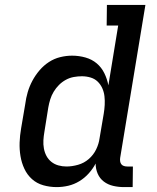

<svg xmlns="http://www.w3.org/2000/svg" viewBox="-20 -755 640 783"><path d="M211 8Q183 8 156.5 0.5Q130 -7 110.5 -24.5Q91 -42 79.5 -66.5Q68 -91 63.5 -118.5Q59 -146 60 -174Q61 -202 66 -231L83 -331Q86 -355 93 -379Q100 -403 112 -425.5Q124 -448 141 -468Q158 -488 179.5 -502Q201 -516 225.5 -522Q250 -528 274 -528Q302 -528 328.5 -520.5Q355 -513 374.5 -496.5Q394 -480 405.5 -456.5Q417 -433 422 -407L462 -651H415L416 -735H573L470 -111Q469 -104 470 -97Q471 -90 475 -85Q479 -80 485.5 -78Q492 -76 499 -76H522L521 8H485Q463 8 441.5 3Q420 -2 403.5 -14.5Q387 -27 378.5 -46.5Q370 -66 370 -88Q359 -67 342 -48Q325 -29 303.5 -16Q282 -3 258.5 2.5Q235 8 211 8ZM251 -76Q274 -76 298.5 -83Q323 -90 342 -106.5Q361 -123 372 -145.5Q383 -168 386 -191L403 -291Q406 -309 407 -327Q408 -345 406 -362.5Q404 -380 397 -395.5Q390 -411 378 -422.5Q366 -434 349 -439Q332 -444 314 -444Q298 -444 281 -441Q264 -438 248.5 -429.5Q233 -421 220.5 -408.5Q208 -396 199 -381Q190 -366 185 -350Q180 -334 177 -317L161 -217Q158 -200 157 -183Q156 -166 159 -149.5Q162 -133 169.5 -119Q177 -105 189.5 -95Q202 -85 218 -80.5Q234 -76 251 -76Z"/></svg>

Font: Iosevka HT Medium Extended
Style: Italic
Weight: 500
Width: 7
Italic angle: -9°
Monospace: yes
Designer: Belleve Invis
Foundry: Belleve Invis
Version: Version 32.3.0; ttfautohint (v1.8.4)